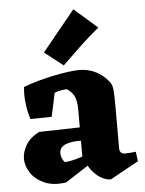

<svg xmlns="http://www.w3.org/2000/svg" viewBox="-56 -830 673 891"><g transform="rotate(-5 281.0 -384.0)"><path d="M424 16.5Q404 16.2 383.5 5.6Q363 -5 345.2 -24.4Q327.5 -43.8 315.8 -69.5L301.5 -75.2V-318.2Q301.5 -365.2 287.9 -387.2Q274.2 -409.2 255.5 -418.5Q241 -417.5 225.4 -414.4Q209.8 -411.2 199.5 -406.8L175.8 -296.8L77 -295Q65.5 -329 60.8 -368.9Q56 -408.8 60 -445.8Q91.2 -458 128 -468.2Q164.8 -478.5 201.1 -486Q237.5 -493.5 269.2 -497.8Q301 -502 321.2 -502Q349.2 -502 374.9 -493.9Q400.5 -485.8 423.2 -469.2Q446 -452.8 462.8 -429Q470.5 -416.8 472.6 -394Q474.8 -371.2 474.8 -326.5V-122Q474.8 -111.8 481.1 -104.6Q487.5 -97.5 499.2 -97.5Q511 -97.5 522.8 -98.6Q534.5 -99.8 550.5 -101.2L556.5 -56.5ZM216 12.5Q156.5 21.5 114.9 3.1Q73.2 -15.2 51.9 -47.8Q30.5 -80.2 30.5 -113.8Q30.5 -145 49.6 -177.6Q68.8 -210.2 111.8 -232L333.2 -237.2L332.2 -174.2L304.2 -174.5Q286 -175.2 267.5 -173.2Q249 -171.2 234.1 -166.1Q219.2 -161 210.1 -150.9Q201 -140.8 201 -125Q201 -114.2 205.6 -102.1Q210.2 -90 218.8 -82Q238 -83.2 257.4 -87.9Q276.8 -92.5 295 -98.6Q313.2 -104.8 326 -108.8L338.8 -66.8ZM252.5 -529.5 166 -597.2 319.2 -785 427.5 -690.5Q382.5 -654.2 338.5 -612.1Q294.5 -570 252.5 -529.5Z"/></g></svg>

Font: Eczar
Style: Regular
Weight: 400
Designer: Vaibhav Singh
Foundry: Rosetta Type Foundry
Version: Version 2.000